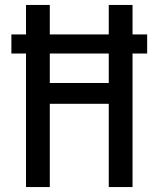

<svg xmlns="http://www.w3.org/2000/svg" viewBox="-20 -755 640 775"><path d="M85 0V-539H26V-616H85V-735H181V-616H419V-735H515V-616H574V-539H515V0H419V-336H181V0ZM419 -420V-539H181V-420Z"/></svg>

Font: Iosevka Aile Medium
Style: Regular
Weight: 500
Designer: Belleve Invis
Foundry: Belleve Invis
Version: Version 27.3.5; ttfautohint (v1.8.4)